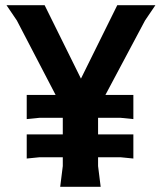

<svg xmlns="http://www.w3.org/2000/svg" viewBox="-20 -720 624 740"><path d="M212 0 222 -80V-301L45 -641L5 -700H152L292 -417L432 -700H579L539 -641L358 -301V-80L368 0ZM83 -261V-354H494V-261L444 -266H133ZM83 -109V-202H494V-109L444 -114H133Z"/></svg>

Font: AR One Sans
Style: Bold
Weight: 700
Designer: Niteesh Yadav
Foundry: Niteesh Yadav
Version: Version 1.001;gftools[0.9.33]